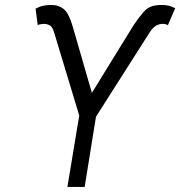

<svg xmlns="http://www.w3.org/2000/svg" viewBox="-20 -734 708 754"><path d="M244.7 0 291.2 -280.2 192.1 -608Q186.4 -626.8 177 -633.3Q167.6 -639.9 152 -640.3Q146 -639.9 138.8 -638.8Q131.7 -637.8 128.2 -634.9L119.7 -700.3Q138.5 -709.5 152.5 -712Q166.5 -714.5 181.8 -714.5Q211.6 -714.5 231.4 -697.4Q251.1 -680.4 265.6 -629.6L340.9 -369.3L502.5 -631.7Q527.7 -669.7 548.8 -692.1Q570 -714.5 612.6 -714.5Q628.9 -714.5 640.4 -712.2Q652 -709.9 668 -701.7L639.2 -634.9Q632.5 -639.9 618.3 -640.3Q604.8 -639.9 593 -633.3Q581.3 -626.8 568.5 -608L356.9 -275.6L312.5 0Z"/></svg>

Font: Inter Light  BETA
Style: Italic
Weight: 300
Italic angle: 9.39999°
Designer: Rasmus Andersson
Foundry: rsms
Version: Version 3.011;git-f93a4a705